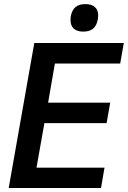

<svg xmlns="http://www.w3.org/2000/svg" viewBox="-20 -940 640 960"><path d="M151.5 -725H599L581 -622.5H254.5L220.5 -426.5H531L513 -324.5H202L162.5 -101.5H502.5L485 0H23.5ZM332.5 -840.5Q332.5 -849.5 334 -859Q340 -890 357.8 -904.8Q375.5 -919.5 406.5 -919.5Q438 -919.5 454.5 -904.8Q471 -890 471 -862.5Q471 -857 469 -843Q463.5 -812 445.8 -797Q428 -782 396.5 -782Q365 -782 348.8 -797Q332.5 -812 332.5 -840.5Z"/></svg>

Font: JuliaMono SemiBold
Style: Italic
Weight: 600
Italic angle: -9°
Monospace: yes
Designer: cormullion
Foundry: corm
Version: Version 0.056; ttfautohint (v1.8.4)